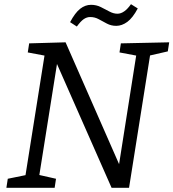

<svg xmlns="http://www.w3.org/2000/svg" viewBox="-20 -901 832 921"><path d="M559.8 -693 791.6 -698 784.9 -654.5 689 -632.5 701.7 -647.2 599 0H515.3L246 -610.7L256.1 -611.3L166.8 -49.2L160.1 -63.5L248.7 -43.5L242.1 0H10.6L17.3 -43.5L113.9 -63.2L100.5 -49.2L195.5 -647.2L205.2 -632.2L113.2 -649.5L119.9 -693L294.6 -698L558.5 -97L548.5 -96.4L635.4 -647.9L645.1 -632.2L553.2 -649.5ZM348.6 -773.7 316.2 -794.7Q340.2 -839.8 364.5 -858.9Q388.9 -877.9 416.6 -877.9Q441.9 -877.9 463.5 -867.2Q485 -856.6 504.6 -845.9Q524.3 -835.2 543.3 -835.2Q576.3 -835.2 608.3 -880.9L640.8 -860.5Q616.7 -815.1 590.7 -796Q564.7 -777 537.6 -777Q513.3 -777 493 -787.7Q472.6 -798.3 453.8 -808.8Q434.9 -819.3 412.6 -819.3Q396.3 -819.3 381.4 -809Q366.6 -798.7 348.6 -773.7Z"/></svg>

Font: Bitter Thin
Style: Italic
Weight: 100
Italic angle: -9°
Designer: Sol Matas, and Bitter project Authors
Foundry: Sol Matas
Version: Version 2.002